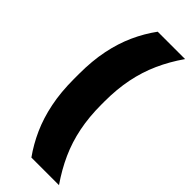

<svg xmlns="http://www.w3.org/2000/svg" viewBox="-262 -706 863 863"><g transform="rotate(45 169.0 -275.0)"><path d="M214 -284.5V-265Q214 -186.5 227.5 -119.5Q241 -52.5 268 7.5Q295 67.5 335.5 126H160Q125 77 99.2 19.5Q73.5 -38 59.5 -106.8Q45.5 -175.5 45.5 -258V-291.5Q45.5 -374.5 59.5 -443Q73.5 -511.5 99.5 -569Q125.5 -626.5 161.5 -675.5H335.5Q295 -617.5 268 -557.2Q241 -497 227.5 -430Q214 -363 214 -284.5Z"/></g></svg>

Font: Anek Latin Medium ExtraBold
Style: Regular
Weight: 800
Version: Version 1.003